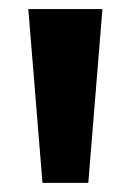

<svg xmlns="http://www.w3.org/2000/svg" viewBox="-20 -1020 290 424"><path d="M73.8 -616.2H175L206.2 -1000H42.5Z"/></svg>

Font: Basalte Marquee
Style: Regular
Weight: 400
Designer: Ange Degheest & Benjamin Gomez & Eugénie Bidaut
Foundry: Velvetyne Type Foundry
Version: Version 1.000;FEAKit 1.0